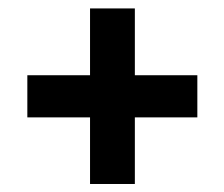

<svg xmlns="http://www.w3.org/2000/svg" viewBox="-20 -544 546 467"><path d="M308 -96.5H199V-523.5H308ZM46.5 -258.5V-361H460V-258.5Z"/></svg>

Font: Anek Gujarati SemiBold
Style: Regular
Weight: 600
Designer: Mrunmayee Ghaisas (Gujarati), Yesha Goshar (Latin)
Foundry: Ek Type
Version: Version 1.003